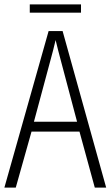

<svg xmlns="http://www.w3.org/2000/svg" viewBox="-20 -857 505 877"><path d="M350 -837H116V-799H350ZM413 0H465L266 -715H202L0 0H52L124 -256H343ZM258 -580 332 -301H135L210 -580C219 -613 227 -643 234 -674C242 -642 249 -612 258 -580Z"/></svg>

Font: Noto Sans Armenian Condensed ExtraLight
Style: Regular
Weight: 200
Width: 3
Designer: Monotype Design Team
Foundry: Monotype Imaging Inc.
Version: Version 2.008